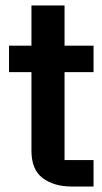

<svg xmlns="http://www.w3.org/2000/svg" viewBox="-20 -682 374 702"><path d="M322 -418.3H216V-96.7H322V0H242.3Q177.7 0 136.3 -30.7Q95 -61.3 95 -131V-418.3H13V-515H95V-662H216V-515H322Z"/></svg>

Font: Asta Sans Light
Style: Regular
Weight: 300
Designer: 42dot
Version: Version 1.000